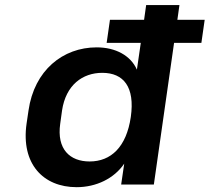

<svg xmlns="http://www.w3.org/2000/svg" viewBox="-20 -739 840 769"><path d="M786.6 -567.4 799.8 -659.7H690.4L698.7 -718.8H565.4L557.1 -659.7H420.4L407.2 -567.4H543.9L528.3 -460C503.4 -516.6 442.9 -549.3 367.2 -549.3C231.9 -549.3 117.2 -457.5 94.2 -296.4L86.4 -243.7C63.5 -83 152.8 10.7 287.1 10.7C365.2 10.7 437 -23.9 477.5 -83.5L465.3 0H596.2L677.2 -567.4ZM338.9 -92.3C260.3 -92.3 206.5 -141.1 221.2 -243.7L228.5 -296.4C243.7 -398.9 311 -447.3 389.6 -447.3C475.1 -447.3 521 -390.6 503.9 -270.5C486.3 -149.9 424.3 -92.3 338.9 -92.3Z"/></svg>

Font: Winston SemiBold
Style: Italic
Weight: 600
Italic angle: -8.13011°
Designer: Vernon Adams, Kim Jin-seong, David Berlow, Cristiano Sobral
Foundry: The Winston Project Authors
Version: Version 3.004